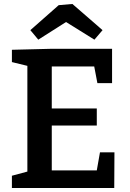

<svg xmlns="http://www.w3.org/2000/svg" viewBox="-20 -948 653 968"><path d="M468 -89 484 -180H557L556 0H40V-62L118 -83V-616L40 -635V-697L239 -702H545V-529H471L455 -613H241V-401H468V-315H241V-89ZM345 -928 497 -796 456 -748 313 -837 173 -748 133 -796 276 -922Z"/></svg>

Font: Bitter Pro SemiBold
Style: Regular
Weight: 600
Designer: Sol Matas, and Bitter project Authors
Foundry: Sol Matas
Version: Version 1.010